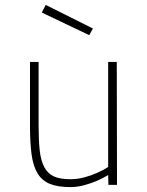

<svg xmlns="http://www.w3.org/2000/svg" viewBox="-20 -752 597 781"><path d="M455 -500 456 0H421L420 -40Q397 -26 371 -15Q349 -6 322 1.5Q295 9 266 9Q215 9 183 -4Q151 -17 133 -46.5Q115 -76 108.5 -123.5Q102 -171 102 -240V-500H137V-242Q137 -182 141.5 -140.5Q146 -99 160 -72.5Q174 -46 199 -34.5Q224 -23 266 -23Q295 -23 323 -30.5Q351 -38 373 -48Q399 -59 420 -73V-500ZM358 -636 343 -609 150 -701 166 -732Z"/></svg>

Font: Panefresco 1wt
Style: Regular
Weight: 250
Version: Version 1.000